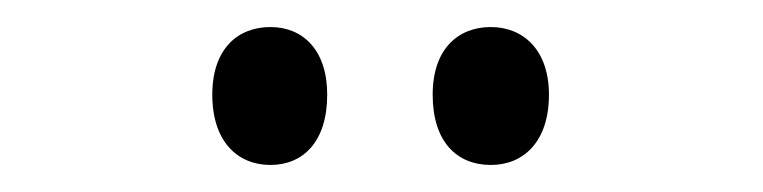

<svg xmlns="http://www.w3.org/2000/svg" viewBox="-20 -738 564 142"><path d="M137 -668C137 -633 156 -616 180 -616C204 -616 222 -633 222 -668C222 -701 204 -718 180 -718C156 -718 137 -702 137 -668ZM300 -668C300 -633 318 -616 343 -616C367 -616 386 -633 386 -668C386 -701 367 -718 343 -718C319 -718 300 -702 300 -668Z"/></svg>

Font: Noto Sans Lao Looped ExtraCondensed
Style: Regular
Weight: 400
Width: 2
Designer: Mark Frömberg, Ben Mitchell
Foundry: The Fontpad Ltd
Version: Version 1.002